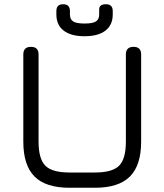

<svg xmlns="http://www.w3.org/2000/svg" viewBox="-20 -886 776 906"><path d="M246 -818V-834Q246 -866 278 -866Q310 -866 310 -834V-818Q310 -795 325 -785Q340 -775 379 -775Q418 -775 433 -785Q448 -795 448 -818V-842Q448 -866 480 -866Q512 -866 512 -834V-818Q512 -768 477.5 -741.5Q443 -715 379 -715Q315 -715 280.5 -741.5Q246 -768 246 -818ZM308 0Q196 0 143 -53Q90 -106 90 -218V-629Q90 -665 126 -665Q162 -665 162 -629V-218Q162 -136 194 -104Q226 -72 308 -72H428Q510 -72 542 -104Q574 -136 574 -218V-629Q574 -665 610 -665Q646 -665 646 -629V-218Q646 -106 593 -53Q540 0 428 0Z"/></svg>

Font: Jura SemiBold
Style: Regular
Weight: 600
Designer: Daniel Johnson, Alexei Vanyashin
Foundry: Daniel Johnson
Version: Version 5.103